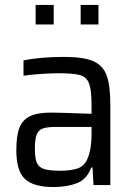

<svg xmlns="http://www.w3.org/2000/svg" viewBox="-20 -748 540 776"><path d="M46 0ZM46 -141Q46 -199 58.5 -231.5Q71 -264 101.5 -278.5Q132 -293 187 -293Q215 -293 350 -288V-322Q350 -384 340 -410.5Q330 -437 303.5 -444.5Q277 -452 214 -452Q186 -452 143.5 -449Q101 -446 75 -442V-504Q145 -518 238 -518Q318 -518 357.5 -500.5Q397 -483 411.5 -442Q426 -401 426 -322V0H358L354 -71H349Q331 -23 290.5 -7.5Q250 8 196 8Q116 8 81 -24.5Q46 -57 46 -141ZM331 -101Q350 -140 350 -206V-235H207Q170 -235 152.5 -228.5Q135 -222 128 -203.5Q121 -185 121 -146Q121 -108 129 -90Q137 -72 158 -65Q179 -58 223 -58Q265 -58 291.5 -66.5Q318 -75 331 -101ZM124 -649V-728H197V-649ZM306 -649V-728H378V-649Z"/></svg>

Font: Assailand
Style: Regular
Weight: 400
Designer: Hector Gatti with collaboration of the Omnibus-Type team
Foundry: Omnibus-Type
Version: Version 0.072;October 19, 2019;FontCreator 12.0.0.2547 64-bi